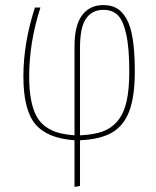

<svg xmlns="http://www.w3.org/2000/svg" viewBox="-20 -549 621 765"><path d="M517.1 -264.2Q517.1 -164.6 495.1 -106.2Q473.1 -47.9 426.3 -20.8Q379.4 6.3 298.8 9.8V191.9L276.9 195.8V9.8Q168.9 2.4 121.1 -54Q73.2 -110.4 73.2 -244.1Q73.2 -377.4 119.1 -519H141.1Q96.2 -379.9 96.2 -244.1Q96.2 -190.4 103.8 -151.4Q111.3 -112.3 125.2 -86.4Q139.2 -60.5 162.1 -44.2Q185.1 -27.8 212.2 -20.3Q239.3 -12.7 276.9 -9.8V-365.2Q276.9 -447.8 307.1 -488.3Q337.4 -528.8 392.1 -528.8Q422.4 -528.8 444.3 -516.6Q466.3 -504.4 483.4 -475.3Q500.5 -446.3 508.8 -393.8Q517.1 -341.3 517.1 -264.2ZM298.8 -9.8Q352.5 -12.2 388.2 -24.9Q423.8 -37.6 448.5 -66.9Q473.1 -96.2 484.1 -144Q495.1 -191.9 495.1 -264.2Q495.1 -358.9 482.7 -413.8Q470.2 -468.8 448.5 -489.3Q426.8 -509.8 392.1 -509.8Q347.2 -509.8 323 -475.3Q298.8 -440.9 298.8 -359.9Z"/></svg>

Font: Fira Sans Compressed Thin
Style: Regular
Weight: 100
Width: 1
Designer: Carrois Corporate & Edenspiekermann AG
Foundry: Carrois Corporate GbR & Edenspiekermann AG
Version: Version 4.203;PS 004.203;hotconv 1.0.88;makeotf.lib2.5.64775